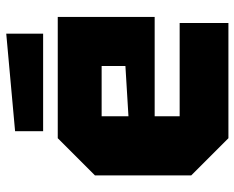

<svg xmlns="http://www.w3.org/2000/svg" viewBox="-90 -680 769 630"><g transform="rotate(-90 295.0 -364.5)"><path d="M35 -122V-438L157 -560H555V-242H229V-160H535V0H157ZM229 -328 394 -338V-416H229ZM180 -608V-700L500 -729V-608Z"/></g></svg>

Font: Tektur ExtraBold
Style: Regular
Weight: 800
Designer: Adam Jagosz
Foundry: Adam Jagosz
Version: Version 1.005;gftools[0.9.30]